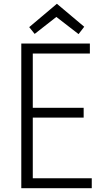

<svg xmlns="http://www.w3.org/2000/svg" viewBox="-20 -999 567 1019"><path d="M139 -53H467V0H93V-768H457V-715H139L154 -731V-414L139 -427H424V-375H139L154 -390V-37ZM427 -857 397 -818 274 -913H284L164 -819L135 -855L282 -979Z"/></svg>

Font: Yaldevi ExtraLight Light
Style: Regular
Weight: 300
Version: Version 1.100